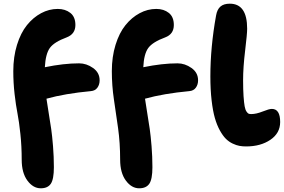

<svg xmlns="http://www.w3.org/2000/svg" viewBox="-20 -765 1533 1037"><path d="M1309.1 25.9Q1290 25.9 1273.4 22.9Q1256.8 20 1236.3 10.3Q1215.8 0.5 1199.7 -15.6Q1183.6 -31.7 1167.5 -60.5Q1151.4 -89.4 1140.4 -127.9Q1129.4 -166.5 1122.8 -223.9Q1116.2 -281.2 1116.2 -352.1Q1116.2 -510.7 1147 -681.2Q1152.8 -714.4 1170.7 -729.7Q1188.5 -745.1 1221.2 -745.1Q1314.9 -745.1 1314.9 -609.9Q1314.9 -582 1304 -491.9Q1293 -401.9 1293 -332Q1293 -280.8 1295.4 -245.4Q1297.9 -210 1301.3 -191.2Q1304.7 -172.4 1311.3 -162.6Q1317.9 -152.8 1323 -150.9Q1328.1 -148.9 1336.9 -148.9Q1363.8 -148.9 1398.7 -162.8Q1433.6 -176.8 1448.2 -176.8Q1493.2 -176.8 1493.2 -106Q1493.2 -45.9 1440.4 -10Q1387.7 25.9 1309.1 25.9ZM200.2 252Q158.7 252 127.9 210.2Q97.2 168.5 97.2 97.2Q97.2 25.4 90.1 -41.5Q83 -108.4 74.5 -151.9Q65.9 -195.3 58.8 -256.8Q51.8 -318.4 51.8 -380.9Q51.8 -458 71.8 -522.7Q91.8 -587.4 125.5 -629.2Q159.2 -670.9 202.1 -693.8Q245.1 -716.8 292 -716.8Q332.5 -716.8 359.9 -695.3Q387.2 -673.8 387.2 -629.9Q387.2 -581.1 339.8 -563Q272.5 -538.1 249.3 -506.1Q226.1 -474.1 222.2 -401.9Q324.2 -422.9 407.2 -422.9Q447.3 -422.9 482.7 -397.7Q518.1 -372.6 518.1 -331.1Q518.1 -308.1 506.1 -291.5Q494.1 -274.9 471.2 -272.9Q331.1 -259.8 231 -231.9Q233.9 -210.4 242.7 -156.7Q251.5 -103 256.6 -67.9Q261.7 -32.7 266.4 24.7Q271 82 271 138.2Q271 203.1 254.4 227.5Q237.8 252 200.2 252ZM731.9 252Q690.4 252 659.7 210.2Q628.9 168.5 628.9 97.2Q628.9 6.8 617.7 -73.2Q606.4 -153.3 595.2 -228.3Q584 -303.2 584 -380.9Q584 -458 604 -522.7Q624 -587.4 657.7 -629.2Q691.4 -670.9 734.4 -693.8Q777.3 -716.8 824.2 -716.8Q864.7 -716.8 891.8 -695.3Q918.9 -673.8 918.9 -629.9Q918.9 -580.6 872.1 -563Q804.7 -538.1 781 -506.1Q757.3 -474.1 753.9 -401.9Q856 -422.9 939 -422.9Q979 -422.9 1014.4 -397.7Q1049.8 -372.6 1049.8 -331.1Q1049.8 -308.1 1037.8 -291.5Q1025.9 -274.9 1002.9 -272.9Q863.8 -259.8 763.2 -231.9Q766.1 -210.4 774.9 -156.7Q783.7 -103 788.8 -67.9Q793.9 -32.7 798.6 24.7Q803.2 82 803.2 138.2Q803.2 203.1 786.4 227.5Q769.5 252 731.9 252Z"/></svg>

Font: Shantell Sans Irregular Bouncy
Style: Regular
Weight: 800
Designer: Stephen Nixon, Anya Danilova, Shantell Martin
Foundry: Arrow Type
Version: Version 1.006;[9816181b4]